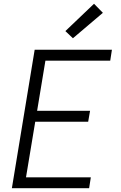

<svg xmlns="http://www.w3.org/2000/svg" viewBox="-20 -999 640 1019"><path d="M43 0 164 -735H574L565 -677H221L177 -411H458L448 -353H167L118 -58H462L453 0ZM367 -796 327 -834 479 -979 526 -931Z"/></svg>

Font: Iosevka Aile Light Oblique
Style: Regular
Weight: 300
Italic angle: -9°
Designer: Belleve Invis
Foundry: Belleve Invis
Version: Version 31.1.0; ttfautohint (v1.8.4)